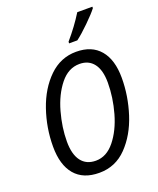

<svg xmlns="http://www.w3.org/2000/svg" viewBox="-171 -1048 951 1159"><g transform="rotate(-20 304.5 -468.5)"><path d="M54 -234Q54 -354 93 -467.5Q132 -581 206 -653Q280 -725 380 -725Q480 -725 533 -662Q586 -599 586 -483Q586 -367 549.5 -253.5Q513 -140 440.5 -65Q368 10 264 10Q161 10 107.5 -53Q54 -116 54 -234ZM497 -485Q497 -565 465 -607Q433 -649 374 -649Q302 -649 249.5 -583.5Q197 -518 170 -421Q143 -324 143 -234Q143 -152 175.5 -109Q208 -66 269 -66Q338 -66 390 -130.5Q442 -195 469.5 -292.5Q497 -390 497 -485ZM359 -798Q422 -871 469 -947H566V-938Q545 -910 495 -861Q445 -812 411 -787H358Z"/></g></svg>

Font: Noto Sans UI Narrow
Style: Italic
Weight: 400
Width: 4
Italic angle: -12°
Designer: Monotype Design Team
Foundry: Monotype Imaging Inc.
Version: Version 1.001